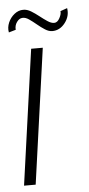

<svg xmlns="http://www.w3.org/2000/svg" viewBox="-49 -676 326 707"><g transform="rotate(-5 113.5 -323.0)"><path d="M164.5 -558Q151.5 -558 137.5 -567Q123.5 -576 109.8 -587.5Q96 -599 83 -608Q70 -617 58.5 -616Q47 -615.5 38 -603Q29 -590.5 30.5 -574.5L4.5 -567Q1 -585.5 8.8 -603.5Q16.5 -621.5 31.5 -633.5Q46.5 -645.5 64.5 -645.5Q78.5 -645.5 93 -636.8Q107.5 -628 122 -616.5Q136.5 -605 149.8 -596.2Q163 -587.5 174 -587.5Q186 -587.5 194.2 -603Q202.5 -618.5 200.5 -628.5L226 -637.5Q231 -608 211.8 -583Q192.5 -558 164.5 -558ZM81 -500H124L54 0H11Z"/></g></svg>

Font: Urbanist ExtraLight
Style: Italic
Weight: 250
Version: Version 1.303